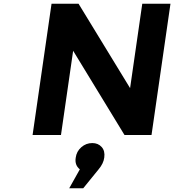

<svg xmlns="http://www.w3.org/2000/svg" viewBox="-20 -720 929 1024"><path d="M153.8 0 254.9 -700.2H398.9L673.8 -250L738.8 -700.2H889.2L788.1 0H644L370.1 -449.2L305.2 0ZM349.1 284.2 405.8 183.1Q377.4 160.6 383.8 121.1Q388.2 87.4 413.6 65.2Q439 43 472.2 43Q503.4 43 522.2 64Q541 85 536.1 120.1Q532.2 151.9 505.9 183.1L423.8 284.2Z"/></svg>

Font: Trueno SemiBold
Style: Italic
Weight: 600
Designer: Julieta Ulanovsky
Foundry: Julieta Ulanovsky
Version: Version 3.001b | FøM Fix